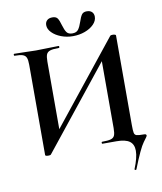

<svg xmlns="http://www.w3.org/2000/svg" viewBox="-103 -883 972 1155"><g transform="rotate(-10 382.5 -305.5)"><path d="M631 190Q628 190 626 188Q624 186 625 184Q652 118 652 76Q652 37 627 18.5Q602 0 547 0H461Q458 0 458 -6Q458 -12 461 -12Q498 -12 515 -17Q532 -22 538 -36Q544 -50 544 -81V-522L577 -531L144 11Q141 14 129 14Q110 14 110 7V-544Q110 -574 104 -588Q98 -602 82 -607.5Q66 -613 32 -613Q29 -613 29 -619Q29 -625 32 -625L88 -624Q138 -622 165 -622Q205 -622 255 -624L304 -625Q307 -625 307 -619Q307 -613 304 -613Q267 -613 250 -607.5Q233 -602 227 -588Q221 -574 221 -544V-99L188 -90L621 -632Q624 -635 636 -635Q643 -635 649 -633Q655 -631 655 -628V-81Q655 -44 658 -31.5Q661 -19 672.5 -15.5Q684 -12 719 -12Q732 -12 732 -2Q732 2 708 33.5Q684 65 636 187Q635 190 631 190ZM457 -746Q466 -774 475.5 -787.5Q485 -801 506 -801Q527 -801 538 -790Q549 -779 549 -761Q549 -736 528 -714.5Q507 -693 473 -680.5Q439 -668 400 -668Q362 -668 328 -681Q294 -694 273 -715.5Q252 -737 252 -761Q252 -779 263.5 -790Q275 -801 296 -801Q319 -801 328 -787.5Q337 -774 345 -745Q354 -714 364.5 -699.5Q375 -685 399 -685Q424 -685 435.5 -700.5Q447 -716 457 -746Z"/></g></svg>

Font: Cormorant Infant
Style: Bold
Weight: 700
Designer: Christian Thalmann (Catharsis Fonts)
Foundry: Catharsis Fonts
Version: Version 4.000